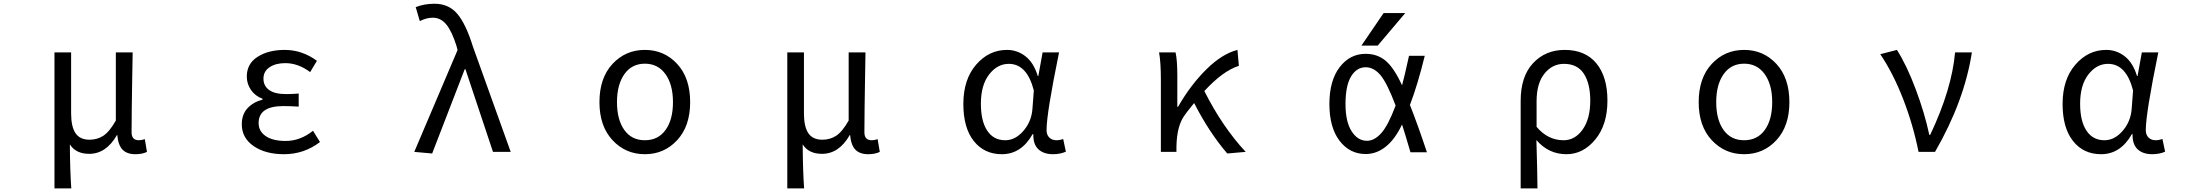

<svg xmlns="http://www.w3.org/2000/svg" viewBox="-20 -829 12040 1048"><path d="M277.3 199.2V-543H368.2V-210Q368.2 -137.7 392.1 -102.1Q416 -66.4 468.8 -66.4Q510.7 -66.4 543.9 -87.9Q577.1 -109.4 612.3 -170.9V-543H704.1Q703.1 -493.2 701.7 -401.4Q700.2 -309.6 699.2 -236.8Q698.2 -164.1 698.2 -106.4Q698.2 -63.5 738.3 -63.5Q752 -63.5 770.5 -69.3L782.2 0Q756.8 12.7 718.8 12.7Q672.9 12.7 648.9 -12.2Q625 -37.1 620.1 -91.8H618.2Q559.6 10.7 466.8 10.7Q393.6 10.7 361.3 -41Q362.3 105.5 369.1 199.2Z M1530.3 12.7Q1428.7 12.7 1364.3 -31.7Q1299.8 -76.2 1299.8 -150.4Q1299.8 -205.1 1331.5 -238.8Q1363.3 -272.5 1413.1 -285.2V-290Q1373 -304.7 1350.1 -337.9Q1327.1 -371.1 1327.1 -411.1Q1327.1 -481.4 1386.2 -519Q1445.3 -556.6 1534.2 -556.6Q1628.9 -556.6 1710 -497.1L1672.9 -435.5Q1607.4 -484.4 1537.1 -484.4Q1484.4 -484.4 1451.2 -461.9Q1418 -439.5 1418 -399.4Q1418 -360.4 1448.7 -337.9Q1479.5 -315.4 1543 -315.4Q1571.3 -315.4 1610.4 -318.4V-247.1Q1563.5 -250 1526.4 -250Q1391.6 -250 1391.6 -157.2Q1391.6 -112.3 1430.7 -85.9Q1469.7 -59.6 1539.1 -59.6Q1619.1 -59.6 1688.5 -115.2L1726.6 -53.7Q1639.6 12.7 1530.3 12.7Z M2338.9 8.8 2241.2 0 2477.5 -555.7 2471.7 -578.1Q2447.3 -656.2 2417 -694.3Q2386.7 -732.4 2341.8 -732.4Q2308.6 -732.4 2271.5 -713.9L2249 -790Q2294.9 -808.6 2351.6 -808.6Q2429.7 -808.6 2476.6 -752.9Q2523.4 -697.3 2561.5 -574.2L2767.6 0H2670.9L2520.5 -451.2H2516.6Z M3252 -271.5Q3252 -403.3 3323.2 -480Q3394.5 -556.6 3500 -556.6Q3605.5 -556.6 3676.3 -480Q3747.1 -403.3 3747.1 -271.5Q3747.1 -140.6 3676.3 -64Q3605.5 12.7 3500 12.7Q3394.5 12.7 3323.2 -64Q3252 -140.6 3252 -271.5ZM3387.7 -119.6Q3427.7 -63.5 3500 -63.5Q3572.3 -63.5 3612.8 -119.6Q3653.3 -175.8 3653.3 -271.5Q3653.3 -367.2 3612.3 -424.3Q3571.3 -481.4 3500 -481.4Q3428.7 -481.4 3388.2 -424.3Q3347.7 -367.2 3347.7 -271.5Q3347.7 -175.8 3387.7 -119.6Z M4277.3 199.2V-543H4368.2V-210Q4368.2 -137.7 4392.1 -102.1Q4416 -66.4 4468.8 -66.4Q4510.7 -66.4 4543.9 -87.9Q4577.1 -109.4 4612.3 -170.9V-543H4704.1Q4703.1 -493.2 4701.7 -401.4Q4700.2 -309.6 4699.2 -236.8Q4698.2 -164.1 4698.2 -106.4Q4698.2 -63.5 4738.3 -63.5Q4752 -63.5 4770.5 -69.3L4782.2 0Q4756.8 12.7 4718.8 12.7Q4672.9 12.7 4648.9 -12.2Q4625 -37.1 4620.1 -91.8H4618.2Q4559.6 10.7 4466.8 10.7Q4393.6 10.7 4361.3 -41Q4362.3 105.5 4369.1 199.2Z M5448.2 12.7Q5352.5 12.7 5295.4 -59.1Q5238.3 -130.9 5238.3 -261.7Q5238.3 -395.5 5308.1 -476.1Q5377.9 -556.6 5476.6 -556.6Q5532.2 -556.6 5577.1 -522Q5622.1 -487.3 5644.5 -414.1H5647.5L5670.9 -543H5760.7Q5692.4 -210 5692.4 -119.1Q5692.4 -92.8 5707.5 -78.1Q5722.7 -63.5 5746.1 -63.5Q5764.6 -63.5 5783.2 -70.3L5797.9 -1Q5766.6 12.7 5727.5 12.7Q5676.8 12.7 5647.9 -14.2Q5619.1 -41 5620.1 -96.7H5616.2Q5554.7 12.7 5448.2 12.7ZM5466.8 -63.5Q5521.5 -63.5 5565.4 -113.8Q5609.4 -164.1 5615.2 -232.4L5623 -335Q5585.9 -480.5 5486.3 -480.5Q5423.8 -480.5 5378.9 -422.4Q5334 -364.3 5334 -262.7Q5334 -168 5368.7 -115.7Q5403.3 -63.5 5466.8 -63.5Z M6779.3 0 6678.7 8.8Q6579.1 -107.4 6498 -266.6Q6496.1 -263.7 6476.1 -239.3Q6456.1 -214.8 6446.3 -200.2Q6403.3 -142.6 6401.4 -28.3V0H6316.4V-393.6Q6316.4 -490.2 6306.6 -543H6396.5Q6406.2 -501 6406.2 -416V-246.1H6410.2Q6478.5 -365.2 6564.5 -450.2Q6650.4 -535.2 6734.4 -556.6L6742.2 -469.7Q6655.3 -442.4 6553.7 -332Q6651.4 -137.7 6779.3 0Z M7597.7 -252.9Q7550.8 -377 7514.6 -419.4Q7478.5 -461.9 7434.6 -461.9Q7384.8 -461.9 7354.5 -411.6Q7324.2 -361.3 7324.2 -260.7Q7324.2 -165 7357.4 -112.8Q7390.6 -60.5 7441.4 -60.5Q7482.4 -60.5 7520 -103Q7557.6 -145.5 7597.7 -252.9ZM7532.2 -757.8H7650.4L7500 -580.1H7411.1ZM7670.9 -524.4H7756.8Q7717.8 -365.2 7675.8 -255.9Q7714.8 -159.2 7768.6 2H7678.7Q7653.3 -85.9 7632.8 -149.4Q7594.7 -69.3 7544.4 -28.8Q7494.1 11.7 7434.6 11.7Q7346.7 11.7 7291.5 -61Q7236.3 -133.8 7236.3 -261.2Q7236.3 -388.7 7292 -461.9Q7347.7 -535.2 7434.6 -535.2Q7498 -535.2 7543.5 -497.1Q7588.9 -459 7632.8 -363.3Q7644.5 -404.3 7670.9 -524.4Z M8280.3 199.2V-278.3Q8280.3 -412.1 8348.1 -484.4Q8416 -556.6 8520.5 -556.6Q8632.8 -556.6 8693.4 -483.4Q8753.9 -410.2 8753.9 -280.3Q8753.9 -147.5 8687.5 -67.4Q8621.1 12.7 8530.3 12.7Q8432.6 12.7 8366.2 -64.5Q8371.1 95.7 8372.1 199.2ZM8514.6 -63.5Q8577.1 -63.5 8618.7 -122.1Q8660.2 -180.7 8660.2 -279.3Q8660.2 -373 8625 -426.8Q8589.8 -480.5 8516.6 -480.5Q8453.1 -480.5 8410.2 -427.2Q8367.2 -374 8367.2 -276.4V-136.7Q8428.7 -63.5 8514.6 -63.5Z M9252 -271.5Q9252 -403.3 9323.2 -480Q9394.5 -556.6 9500 -556.6Q9605.5 -556.6 9676.3 -480Q9747.1 -403.3 9747.1 -271.5Q9747.1 -140.6 9676.3 -64Q9605.5 12.7 9500 12.7Q9394.5 12.7 9323.2 -64Q9252 -140.6 9252 -271.5ZM9387.7 -119.6Q9427.7 -63.5 9500 -63.5Q9572.3 -63.5 9612.8 -119.6Q9653.3 -175.8 9653.3 -271.5Q9653.3 -367.2 9612.3 -424.3Q9571.3 -481.4 9500 -481.4Q9428.7 -481.4 9388.2 -424.3Q9347.7 -367.2 9347.7 -271.5Q9347.7 -175.8 9387.7 -119.6Z M10542 0H10452.1Q10421.9 -150.4 10367.2 -290.5Q10312.5 -430.7 10243.2 -533.2L10334 -556.6Q10387.7 -472.7 10437 -340.8Q10486.3 -209 10510.7 -92.8H10515.6Q10633.8 -341.8 10651.4 -543H10743.2Q10702.1 -277.3 10542 0Z M11448.2 12.7Q11352.5 12.7 11295.4 -59.1Q11238.3 -130.9 11238.3 -261.7Q11238.3 -395.5 11308.1 -476.1Q11377.9 -556.6 11476.6 -556.6Q11532.2 -556.6 11577.1 -522Q11622.1 -487.3 11644.5 -414.1H11647.5L11670.9 -543H11760.7Q11692.4 -210 11692.4 -119.1Q11692.4 -92.8 11707.5 -78.1Q11722.7 -63.5 11746.1 -63.5Q11764.6 -63.5 11783.2 -70.3L11797.9 -1Q11766.6 12.7 11727.5 12.7Q11676.8 12.7 11647.9 -14.2Q11619.1 -41 11620.1 -96.7H11616.2Q11554.7 12.7 11448.2 12.7ZM11466.8 -63.5Q11521.5 -63.5 11565.4 -113.8Q11609.4 -164.1 11615.2 -232.4L11623 -335Q11585.9 -480.5 11486.3 -480.5Q11423.8 -480.5 11378.9 -422.4Q11334 -364.3 11334 -262.7Q11334 -168 11368.7 -115.7Q11403.3 -63.5 11466.8 -63.5Z"/></svg>

Font: GenEi Gothic M Regular
Style: Regular
Weight: 400
Designer: o_tamon (Modified); [Source Han Sans]
Ryoko NISHIZUKA  (kana & ideographs); Paul D. Hunt (Latin, Greek & Cyrillic); Wenl
Version: Version 1.1a;Original Version 1.004